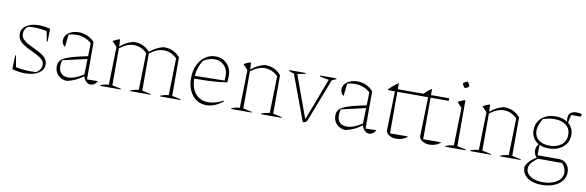

<svg xmlns="http://www.w3.org/2000/svg" viewBox="-56 -1181 5794 1897"><g transform="rotate(10 2841.0 -232.5)"><path d="M62 -12 66 -151H74L94 -37Q134 -29 173 -25.5Q212 -22 249 -22Q274 -22 297 -24Q319 -35 334.5 -57.5Q350 -80 350 -105Q350 -134 330 -154.5Q310 -175 278.5 -191.5Q247 -208 212 -224.5Q177 -241 145.5 -260Q114 -279 94 -305Q74 -331 74 -368Q74 -423 122.5 -454Q171 -485 247 -485Q273 -485 301.5 -481Q330 -477 360 -469L358 -340H350L330 -441Q263 -455 204 -455Q190 -455 175.5 -454.5Q161 -454 146 -452Q126 -441 114.5 -420Q103 -399 103 -376Q103 -345 123 -322.5Q143 -300 174 -283Q205 -266 240.5 -250Q276 -234 307 -215.5Q338 -197 358 -172.5Q378 -148 378 -112Q378 -57 325.5 -25Q273 7 192 7Q162 7 129.5 2.5Q97 -2 62 -12Z M614 9Q559 8 524 -27Q489 -62 489 -116Q489 -144 501.5 -165Q514 -186 545.5 -202.5Q577 -219 633 -234.5Q689 -250 777 -268L780 -398Q717 -456 626 -456Q590 -456 550 -445L536 -319Q521 -327 512.5 -344Q504 -361 504 -380Q504 -425 544.5 -455Q585 -485 646 -485Q741 -485 806 -414V-40L915 -42Q902 -18 884.5 -7Q867 4 849 4Q825 4 804.5 -14.5Q784 -33 774 -67Q737 -38 699 -20Q661 -2 614 9ZM523 -123Q523 -78 547.5 -52.5Q572 -27 618 -27Q686 -27 772 -85L776 -240L532 -184Q523 -152 523 -123Z M946 0V-8Q962 -14 981 -19Q1000 -24 1028 -27L1037 -406L989 -457Q1021 -478 1059 -487L1063 -416Q1093 -442 1126 -459Q1159 -476 1195 -485H1209Q1297 -485 1361 -415Q1392 -441 1425 -458.5Q1458 -476 1495 -485H1509Q1553 -485 1591 -468Q1629 -451 1663 -413V-26L1752 -7V0H1546V-8Q1562 -14 1581 -19Q1600 -24 1628 -27L1637 -398Q1577 -455 1506 -455Q1435 -455 1363 -397V-26L1452 -7V0H1246V-8Q1262 -14 1281 -19Q1300 -24 1328 -27L1337 -398Q1277 -455 1206 -455Q1135 -455 1063 -397V-26L1152 -7V0Z M2009 6Q1952 6 1908.5 -24Q1865 -54 1840.5 -107.5Q1816 -161 1816 -231Q1816 -303 1842 -360.5Q1868 -418 1914 -451.5Q1960 -485 2020 -485Q2067 -485 2103 -463Q2139 -441 2160 -403Q2181 -365 2180 -316L2177 -252Q2129 -245 2081.5 -240.5Q2034 -236 1978 -234Q1922 -232 1848 -232Q1849 -134 1897.5 -80Q1946 -26 2024 -26Q2094 -26 2174 -69L2177 -62Q2095 6 2009 6ZM1902 -419Q1855 -347 1849 -260L2147 -265L2149 -313Q2149 -375 2111.5 -415Q2074 -455 2015 -455Q1957 -455 1902 -419Z M2260 0V-8Q2276 -14 2295 -19Q2314 -24 2342 -27L2351 -406L2303 -457Q2335 -478 2373 -487L2377 -416Q2407 -442 2440 -459Q2473 -476 2509 -485H2523Q2567 -485 2605 -468Q2643 -451 2677 -413V-26L2766 -7V0H2560V-8Q2576 -14 2595 -19Q2614 -24 2642 -27L2651 -398Q2591 -455 2520 -455Q2449 -455 2377 -397V-26L2466 -7V0Z M2979 6 2809 -452Q2795 -455 2782.5 -459.5Q2770 -464 2759 -470V-478H2924V-470L2843 -453L2998 -27L3159 -451Q3114 -457 3067 -470V-478H3232V-470L3189 -452L3029 -37Q3019 -11 3011.5 -4.5Q3004 2 2979 6Z M3409 9Q3354 8 3319 -27Q3284 -62 3284 -116Q3284 -144 3296.5 -165Q3309 -186 3340.5 -202.5Q3372 -219 3428 -234.5Q3484 -250 3572 -268L3575 -398Q3512 -456 3421 -456Q3385 -456 3345 -445L3331 -319Q3316 -327 3307.5 -344Q3299 -361 3299 -380Q3299 -425 3339.5 -455Q3380 -485 3441 -485Q3536 -485 3601 -414V-40L3710 -42Q3697 -18 3679.5 -7Q3662 4 3644 4Q3620 4 3599.5 -14.5Q3579 -33 3569 -67Q3532 -38 3494 -20Q3456 -2 3409 9ZM3318 -123Q3318 -78 3342.5 -52.5Q3367 -27 3413 -27Q3481 -27 3567 -85L3571 -240L3327 -184Q3318 -152 3318 -123Z M3847 -541V-478H4173L4170 -452H3847V-35L4029 -36Q4006 -14 3976 -3.5Q3946 7 3916 7Q3880 7 3851 -8Q3822 -23 3812 -52L3823 -452H3752V-462Q3775 -483 3797.5 -502.5Q3820 -522 3847 -541Z M4180 -541V-478H4364L4361 -452H4180V-35L4362 -36Q4339 -14 4309 -3.5Q4279 7 4249 7Q4213 7 4184 -8Q4155 -23 4145 -52L4156 -452H4085V-462Q4108 -483 4130.5 -502.5Q4153 -522 4180 -541Z M4407 0V-8Q4425 -15 4445.5 -20Q4466 -25 4489 -27L4498 -406L4450 -457Q4485 -478 4524 -487V-26L4613 -7V0ZM4514 -671Q4534 -653 4537 -628Q4521 -608 4496 -605Q4477 -622 4471 -646Q4488 -666 4514 -671Z M4658 0V-8Q4674 -14 4693 -19Q4712 -24 4740 -27L4749 -406L4701 -457Q4733 -478 4771 -487L4775 -416Q4805 -442 4838 -459Q4871 -476 4907 -485H4921Q4965 -485 5003 -468Q5041 -451 5075 -413V-26L5164 -7V0H4958V-8Q4974 -14 4993 -19Q5012 -24 5040 -27L5049 -398Q4989 -455 4918 -455Q4847 -455 4775 -397V-26L4864 -7V0Z M5416 -161Q5362 -161 5322 -180L5320 -75H5538Q5582 -75 5612 -42.5Q5642 -10 5642 39Q5642 89 5612.5 126.5Q5583 164 5530.5 185Q5478 206 5410 206Q5319 206 5265 167Q5211 128 5212 57Q5228 22 5254.5 -4.5Q5281 -31 5316 -48Q5287 -82 5287 -119Q5287 -153 5312 -185Q5277 -204 5257.5 -237Q5238 -270 5238 -314Q5238 -365 5262.5 -403.5Q5287 -442 5330.5 -463.5Q5374 -485 5431 -485Q5502 -485 5550 -452Q5546 -472 5546 -487Q5546 -559 5629 -559Q5650 -559 5680 -553L5675 -525H5578L5561 -444Q5586 -424 5600 -395Q5614 -366 5614 -331Q5614 -280 5588.5 -241.5Q5563 -203 5518.5 -182Q5474 -161 5416 -161ZM5417 -189Q5494 -189 5539 -226.5Q5584 -264 5584 -326Q5584 -387 5541 -421.5Q5498 -456 5427 -456Q5399 -456 5368.5 -451Q5338 -446 5309 -436Q5287 -399 5277 -368Q5267 -337 5267 -313Q5267 -256 5308 -222.5Q5349 -189 5417 -189ZM5247 70Q5247 119 5294 148.5Q5341 178 5416 178Q5502 178 5556.5 141.5Q5611 105 5611 47Q5611 27 5601.5 2.5Q5592 -22 5572 -42H5329Q5282 -6 5264.5 20Q5247 46 5247 70Z"/></g></svg>

Font: Piazzolla Thin
Style: Regular
Weight: 100
Designer: Juan Pablo del Peral
Foundry: Huerta Tipografica
Version: Version 1.330